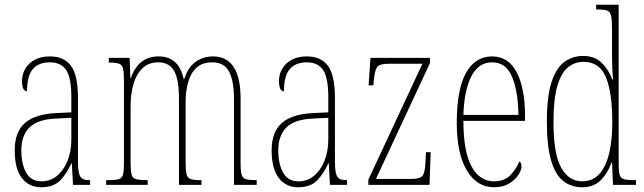

<svg xmlns="http://www.w3.org/2000/svg" viewBox="-20 -780 2717 810"><path d="M153 10Q103 10 72.5 -28.5Q42 -67 42 -146Q42 -224 85.5 -261.5Q129 -299 218 -303L281 -306V-371Q281 -451 259.5 -484Q238 -517 190 -517Q143 -517 118.5 -488.5Q94 -460 94 -395Q73 -395 73 -438Q73 -482 104.5 -512Q136 -542 191 -542Q250 -542 279.5 -502.5Q309 -463 309 -366V-103Q309 -66 313.5 -48.5Q318 -31 328.5 -25.5Q339 -20 358 -20H360V0H288L283 -91H281Q262 -48 234 -19Q206 10 153 10ZM155 -15Q193 -15 221 -38.5Q249 -62 265 -102Q281 -142 281 -191V-283L219 -280Q139 -277 104.5 -242.5Q70 -208 70 -146Q70 -88 90.5 -51.5Q111 -15 155 -15Z M428 0V-20H437Q468 -20 482 -24.5Q496 -29 499.5 -45.5Q503 -62 503 -98V-432Q503 -470 500 -487.5Q497 -505 484 -510.5Q471 -516 441 -516H439V-536H527L530 -451H532Q564 -542 649 -542Q735 -542 755 -446H757Q773 -496 805 -519Q837 -542 878 -542Q995 -542 995 -364V-91Q995 -58 999.5 -43Q1004 -28 1018 -24Q1032 -20 1061 -20H1063V0H967V-364Q967 -438 946.5 -477.5Q926 -517 876 -517Q833 -517 808.5 -494Q784 -471 773.5 -432.5Q763 -394 763 -348V-96Q763 -61 767 -45Q771 -29 784.5 -24.5Q798 -20 827 -20H830V0H735V-364Q735 -445 714.5 -481Q694 -517 647 -517Q606 -517 580 -491Q554 -465 542.5 -423.5Q531 -382 531 -333V-98Q531 -62 534.5 -45.5Q538 -29 553 -24.5Q568 -20 601 -20H603V0Z M1237 10Q1187 10 1156.5 -28.5Q1126 -67 1126 -146Q1126 -224 1169.5 -261.5Q1213 -299 1302 -303L1365 -306V-371Q1365 -451 1343.5 -484Q1322 -517 1274 -517Q1227 -517 1202.5 -488.5Q1178 -460 1178 -395Q1157 -395 1157 -438Q1157 -482 1188.5 -512Q1220 -542 1275 -542Q1334 -542 1363.5 -502.5Q1393 -463 1393 -366V-103Q1393 -66 1397.5 -48.5Q1402 -31 1412.5 -25.5Q1423 -20 1442 -20H1444V0H1372L1367 -91H1365Q1346 -48 1318 -19Q1290 10 1237 10ZM1239 -15Q1277 -15 1305 -38.5Q1333 -62 1349 -102Q1365 -142 1365 -191V-283L1303 -280Q1223 -277 1188.5 -242.5Q1154 -208 1154 -146Q1154 -88 1174.5 -51.5Q1195 -15 1239 -15Z M1534 0V-22L1762 -511H1620Q1581 -511 1571 -497Q1561 -483 1557 -442L1555 -420H1535L1543 -536H1794V-514L1566 -25H1714Q1753 -25 1763 -39Q1773 -53 1775 -95L1777 -138H1797L1792 0Z M2064 10Q1992 10 1949.5 -61Q1907 -132 1907 -262Q1907 -403 1946 -472.5Q1985 -542 2056 -542Q2125 -542 2160 -474.5Q2195 -407 2195 -291V-270H1935Q1935 -140 1969.5 -77.5Q2004 -15 2064 -15Q2108 -15 2133.5 -41.5Q2159 -68 2171 -99Q2175 -97 2177.5 -92Q2180 -87 2180 -77Q2180 -62 2166.5 -41.5Q2153 -21 2127.5 -5.5Q2102 10 2064 10ZM2167 -295Q2166 -394 2140.5 -455.5Q2115 -517 2056 -517Q1998 -517 1968 -457Q1938 -397 1935 -295Z M2436 10Q2390 10 2356.5 -16Q2323 -42 2305 -103Q2287 -164 2287 -267Q2287 -372 2306.5 -432.5Q2326 -493 2360.5 -518.5Q2395 -544 2440 -544Q2488 -544 2517 -516.5Q2546 -489 2563 -445H2567Q2564 -468 2563 -493Q2562 -518 2562 -544V-656Q2562 -696 2558 -713.5Q2554 -731 2541 -735.5Q2528 -740 2500 -740H2495V-760H2590V-86Q2590 -56 2594.5 -42Q2599 -28 2612.5 -24Q2626 -20 2653 -20H2663V0H2566L2562 -95H2560Q2543 -47 2513 -18.5Q2483 10 2436 10ZM2437 -15Q2499 -15 2531 -79.5Q2563 -144 2563 -265Q2563 -388 2536.5 -453.5Q2510 -519 2442 -519Q2403 -519 2374.5 -494.5Q2346 -470 2330.5 -414.5Q2315 -359 2315 -265Q2315 -132 2347 -73.5Q2379 -15 2437 -15Z"/></svg>

Font: Noto Serif Thai ExtraCondensed Thin
Style: Regular
Weight: 100
Width: 2
Designer: Monotype Design Team
Foundry: Monotype Imaging Inc.
Version: Version 2.001; ttfautohint (v1.8.4.7-5d5b)